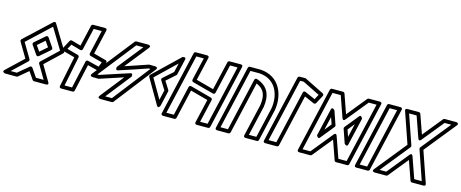

<svg xmlns="http://www.w3.org/2000/svg" viewBox="-47 -1703 6009 2502"><g transform="rotate(15 2957.0 -451.5)"><path d="M549.6 -458.5 468.9 -575.7C463 -584.2 448.2 -594.5 431.9 -580.4L297.1 -463.2C287.2 -454.6 286.5 -439.6 293 -430.2L373.6 -313.1C379.5 -304.5 394.4 -294.2 410.6 -308.4L545.4 -425.5C555.3 -434.1 556 -449.2 549.6 -458.5ZM495.7 -448.6 398.9 -364.5 346.8 -440.1 443.6 -524.3ZM182.9 -438.6 489.8 -725.4 658.7 -447.4 443.7 -243.4C435.1 -235.2 433.9 -221.8 439.4 -212.5L550.3 -25H446.4L367.9 -139C361.9 -147.8 347.2 -157.2 331.3 -143.9L188.6 -24.4L105.3 -24.8L297.7 -207.1C306.3 -215.3 307.5 -228.7 302 -238ZM134 -461.4C125.9 -453.8 123.6 -440.6 129.6 -430.4L248.8 -229.7L25.6 -18.2C-9.6 15.2 42.7 24.9 42.7 24.9L197.5 25.7C203.1 25.7 209.2 23.6 213.7 19.8L342.3 -88L412.7 14.2C416.9 20.3 424.9 25 433.3 25H594.2C641.2 25 615.7 -12.7 615.7 -12.7L492.5 -220.8L707.7 -425C715.8 -432.8 718 -446.1 711.9 -456.1L516.6 -777.6C501.8 -801.9 483 -787.4 478.1 -782.9Z M1197.3 -376.4 1045.6 -414.3C1032.6 -417.5 1018.3 -410 1015.1 -395.4L933.3 -25H832L913.6 -425.1C916.3 -438.6 906.7 -451.1 895.7 -454.2L745.7 -495.4L780.6 -561.4L909.7 -524.8C922.3 -521.3 937.3 -527.8 940.9 -543.3L1008.2 -835H1116.6L1042.6 -514.4C1039.5 -501.2 1048.1 -488 1060.5 -484.7L1223 -441.2ZM1206.5 -322.6C1216.8 -320 1230.9 -325.3 1235.8 -337.6L1279.8 -449C1287.8 -469.1 1273 -479.6 1263 -482.3L1096.7 -526.7L1172.4 -854.4C1179 -883 1154.1 -885 1148 -885H988.3C977.6 -885 966.6 -877.2 964 -865.6L898.1 -580.1L774.8 -615C763.9 -618.1 751.4 -613.1 745.9 -602.7L686.9 -491.3C673.3 -465.7 696.3 -457.2 702.3 -455.5L859.9 -412.2L776.9 -5C771.2 22.7 794.7 25 801.4 25H953.4C964.4 25 975.2 16.9 977.8 5.4L1058.4 -359.6Z M1208.3 -274.1 1599.9 -771.4H1695.3L1427.7 -435.2C1427.7 -435.2 1412.9 -382.9 1454.6 -395.7C1584.3 -435.7 1710.1 -480.3 1834.2 -522.6L1857 -522.3L1471.1 -25H1380.9L1646 -361.3C1646 -361.3 1660.8 -413.5 1619.1 -400.7C1488.8 -360.6 1364.4 -316.3 1230.8 -273.7ZM1137.8 -265.3C1107.3 -226.5 1157 -224.9 1157 -224.9L1234.2 -223.7C1236.7 -223.6 1240.1 -224.1 1242.8 -225.1C1243.8 -225.4 1243 -225.1 1244 -225.5C1352.1 -259.9 1454.1 -295.4 1556.5 -328.5L1309.7 -15.5C1279.1 23.4 1329.4 25 1329.4 25H1483.4C1489.6 25 1498.2 21.6 1503.1 15.3L1927.2 -531.2C1957.4 -570.1 1907.8 -571.5 1907.8 -571.5L1830.6 -572.7C1828.2 -572.7 1824.8 -572.3 1822 -571.3L1820.6 -570.8C1719.4 -536.4 1621.1 -501.7 1517.9 -468.2L1766.7 -780.8C1797.6 -819.6 1747.2 -821.4 1747.2 -821.4H1587.7C1581.6 -821.4 1573 -818.1 1568.1 -811.8Z M2074.2 -164.8 1922.9 -425.6 2194.6 -686.3 2166.5 -564.3 2036.2 -448.7C2026.8 -440.4 2025.6 -426.2 2031.6 -416.7L2105.4 -299.6ZM2062.8 -85C2087.1 -43.1 2108.7 -91.9 2108.7 -91.9L2156.4 -298.5C2157.7 -304 2156.8 -311.8 2153.2 -317.5L2085.2 -425.4L2205.6 -532.2C2208.9 -535.1 2212.2 -540.2 2213.4 -545.3L2262.2 -756.8C2272 -799 2220.6 -780.5 2220.6 -780.5L1874.1 -448C1866.6 -440.9 1863.8 -427.7 1869.8 -417.4Z M2306.6 -25H2205.9L2392.9 -835H2493.6L2423.3 -530.4C2420.2 -517.1 2429.1 -504 2440.8 -500.7C2535.3 -473.9 2632.6 -448.8 2726.4 -423.7C2739.2 -420.2 2753.8 -427.4 2757.2 -442.2L2847.9 -835H2948.6L2761.6 -25H2660.9L2732.6 -335.5C2735.7 -348.7 2727 -362 2714.8 -365.3L2429.6 -442.4C2416.9 -445.9 2402.2 -438.9 2398.7 -423.9ZM2326.5 25C2337.3 25 2348.2 17.2 2350.9 5.6L2441.6 -387.4L2678.5 -323.3L2605.1 -5.6C2598.5 23 2623.4 25 2629.5 25H2781.5C2792.3 25 2803.2 17.2 2805.9 5.6L3004.4 -854.4C3011 -883 2986.2 -885 2980 -885H2828C2817.3 -885 2806.3 -877.2 2803.7 -865.6L2714.3 -478.6C2635.8 -499.6 2555.6 -520.5 2477.4 -542.3L2549.4 -854.4C2556 -883 2531.2 -885 2525 -885H2373C2362.3 -885 2351.3 -877.2 2348.7 -865.6L2150.1 -5.6C2143.5 23 2168.4 25 2174.5 25Z M3036.6 -25H2935.9L3122.9 -835H3246.9C3261.2 -833.9 3273.1 -832.4 3285.6 -830.1C3489.3 -793.1 3542.6 -590.5 3513.4 -431.3L3419.6 -25H3318.9L3411.9 -427.6C3412 -428.2 3412.2 -429.2 3412.3 -429.7C3433.7 -579.9 3396 -700.8 3233.1 -754.7C3222.9 -758.1 3205.5 -756.7 3200.9 -736.6ZM3056.5 25C3067.3 25 3078.2 17.2 3080.9 5.6L3243.2 -697.6C3355.8 -650 3381.1 -568.2 3362.9 -437.8L3263.1 -5.6C3256.5 23 3281.4 25 3287.5 25H3439.5C3450.3 25 3461.2 17.2 3463.9 5.6L3562.4 -421.1C3594.4 -594.5 3537.3 -834.5 3295.6 -879.1C3281 -881.8 3265.8 -883.7 3250 -884.9C3248.9 -885 3248.6 -885 3247.8 -885H3103C3092.3 -885 3081.3 -877.2 3078.7 -865.6L2880.1 -5.6C2873.5 23 2898.4 25 2904.5 25Z M3689.5 -25H3584.4L3781.9 -878.2L3829.9 -878.9L4061.7 -763.5L4025.7 -695.7L3888.5 -755.6C3882 -758.4 3860.3 -765 3854.2 -738.3ZM3709.4 25C3720.1 25 3731.1 17.2 3733.7 5.6L3896.1 -697.7L4026.9 -640.6C4038.7 -635.5 4053 -640.4 4059 -651.8L4117.9 -762.8C4124.9 -775.9 4118.9 -790.9 4107 -796.9L3846.7 -926.4C3843.3 -928.1 3839.1 -929.1 3835.2 -929L3761.5 -927.9C3751.3 -927.7 3740.3 -920.1 3737.6 -908.5L3528.6 -5.6C3522 23 3546.9 25 3553 25Z M4603.3 -238.6 4689.1 -610.2C4689.1 -610.2 4667.5 -659 4645.3 -631.5L4494.9 -445.7C4489.5 -439 4488 -429.7 4490.7 -421.8L4555.3 -236C4555.3 -236 4593.6 -196.8 4603.3 -238.6ZM4574.1 -334.3 4542.5 -425.1 4616 -515.8ZM4264.3 -621.4 4178.5 -249.8C4178.5 -249.8 4200 -201 4222.3 -228.5L4372.6 -414.3C4378.1 -421 4379.6 -430.3 4376.8 -438.2L4312.2 -624C4312.2 -624 4273.9 -663.2 4264.3 -621.4ZM4293.5 -525.7 4325 -434.9 4251.6 -344.2ZM4384.1 -314.8 4148.6 -25H4043L4230 -835H4341.3L4440.4 -552.6C4440.4 -552.6 4453.2 -508.1 4483.4 -545.2L4719 -835H4824.6L4637.6 -25H4526.3L4427.1 -307.4C4427.1 -307.4 4414.3 -351.9 4384.1 -314.8ZM4394.8 -248.6 4485 8.3C4487.9 16.8 4497.5 25 4508.5 25H4657.4C4668.2 25 4679.1 17.2 4681.8 5.6L4880.4 -854.4C4887 -883 4862.1 -885 4856 -885H4707.1C4699.8 -885 4692.4 -881.6 4687.7 -875.8L4472.8 -611.4L4382.6 -868.3C4379.6 -876.8 4370.1 -885 4359 -885H4210.1C4199.3 -885 4188.4 -877.2 4185.7 -865.6L3987.2 -5.6C3980.6 23 4005.4 25 4011.6 25H4160.5C4167.8 25 4175.1 21.6 4179.9 15.8Z M4914.6 -25H4813.9L5000.9 -835H5101.6ZM4934.5 25C4945.3 25 4956.2 17.2 4958.9 5.6L5157.4 -854.4C5164 -883 5139.2 -885 5133 -885H4981C4970.3 -885 4959.3 -877.2 4956.7 -865.6L4758.1 -5.6C4751.5 23 4776.4 25 4782.5 25Z M5514.2 -421.8 5651.1 -25H5549.8L5450.6 -307.4C5450.6 -307.4 5437.8 -351.9 5407.6 -314.8L5172.1 -25H5082.1L5396.2 -414.3C5401.6 -421 5403.1 -430.3 5400.4 -438.2L5263.4 -835H5364.8L5463.9 -552.6C5463.9 -552.6 5476.7 -508.1 5506.9 -545.2L5742.5 -835H5832.5L5518.4 -445.7C5513 -439 5511.5 -429.7 5514.2 -421.8ZM5566 -425.1 5904.2 -844.3C5935.4 -882.9 5884.8 -885 5884.8 -885H5730.6C5723.3 -885 5715.9 -881.6 5711.2 -875.8L5496.3 -611.4L5406.1 -868.3C5403.1 -876.8 5393.6 -885 5382.5 -885H5228.3C5189.7 -885 5204.7 -851.8 5204.7 -851.8L5348.6 -434.9L5010.3 -15.7C4979.2 22.9 5029.8 25 5029.8 25H5184C5191.3 25 5198.6 21.6 5203.4 15.8L5418.3 -248.6L5508.5 8.3C5511.4 16.8 5521 25 5532 25H5686.2C5724.9 25 5709.8 -8.2 5709.8 -8.2Z"/></g></svg>

Font: Stormning Aesir
Style: Bold
Weight: 400
Designer: Robert Jablonski, Mew Too
Foundry: Cannot Into Space Fonts
Version: Version 0.90